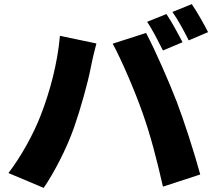

<svg xmlns="http://www.w3.org/2000/svg" viewBox="-20 -876 1040 932"><path d="M788 -808 694 -770C721 -731 750 -672 771 -631L866 -671C848 -706 813 -771 788 -808ZM911 -856 817 -818C844 -780 876 -721 896 -680L990 -720C973 -754 937 -818 911 -856ZM178 -317C143 -226 83 -117 21 -36L192 36C242 -36 304 -156 339 -256C370 -344 407 -475 421 -550C425 -573 439 -633 448 -665L271 -702C259 -568 223 -433 178 -317ZM672 -328C711 -219 742 -98 771 30L952 -29C924 -133 871 -296 838 -382C803 -473 732 -636 689 -716L527 -664C569 -587 635 -434 672 -328Z"/></svg>

Font: Noto Sans TC Black
Style: Regular
Weight: 900
Designer: Ryoko NISHIZUKA 西塚涼子 (kana, bopomofo & ideographs); Paul D. Hunt (Latin, Greek & Cyrillic); Sandoll Communications 산돌커뮤니
Foundry: Adobe
Version: Version 2.004;hotconv 1.0.118;makeotfexe 2.5.65603